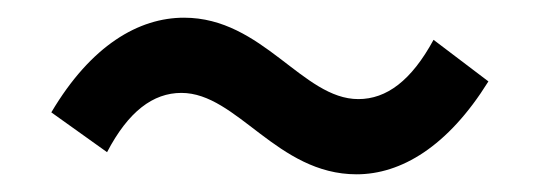

<svg xmlns="http://www.w3.org/2000/svg" viewBox="-20 -480 610 217"><path d="M383 -283C433 -283 486 -314 532 -388L470 -435C445 -389 417 -368 385 -368C322 -368 277 -460 188 -460C137 -460 83 -429 38 -353L101 -308C125 -354 153 -375 185 -375C248 -375 293 -283 383 -283Z"/></svg>

Font: Noto Sans CJK TC Medium
Style: Regular
Weight: 500
Designer: Ryoko NISHIZUKA 西塚涼子 (kana, bopomofo & ideographs); Paul D. Hunt (Latin, Greek & Cyrillic); Sandoll Communications 산돌커뮤니
Foundry: Adobe
Version: Version 2.004;hotconv 1.0.118;makeotfexe 2.5.65603